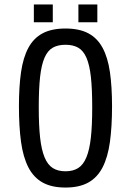

<svg xmlns="http://www.w3.org/2000/svg" viewBox="-20 -835 588 862"><path d="M332 -735V-815H417V-735ZM132 -735V-815H217V-735ZM394 -353Q394 -436 388 -490Q382 -544 368 -576Q354 -608 331 -621Q308 -634 274 -634Q240 -634 217 -621Q194 -608 180 -576Q166 -544 160 -490Q154 -436 154 -353Q154 -272 160 -217.5Q166 -163 180 -129Q194 -95 217 -80.5Q240 -66 274 -66Q308 -66 331 -80.5Q354 -95 368 -129Q382 -163 388 -217.5Q394 -272 394 -353ZM483 -358Q483 -266 473.5 -197.5Q464 -129 440.5 -83.5Q417 -38 376.5 -15.5Q336 7 274 7Q212 7 171.5 -15.5Q131 -38 107.5 -83.5Q84 -129 74.5 -197.5Q65 -266 65 -358Q65 -446 74.5 -511.5Q84 -577 107.5 -620.5Q131 -664 171.5 -685.5Q212 -707 274 -707Q336 -707 376.5 -685.5Q417 -664 440.5 -620.5Q464 -577 473.5 -511.5Q483 -446 483 -358Z"/></svg>

Font: Share
Style: Regular
Weight: 400
Designer: Ralph du Carrois
Version: Version 1.001